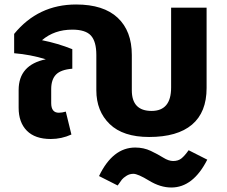

<svg xmlns="http://www.w3.org/2000/svg" viewBox="-20 -602 1013 855"><path d="M644 8Q528 8 468.5 -49.5Q409 -107 409 -200V-357Q409 -417 385 -443.5Q361 -470 302 -470Q222 -470 167 -423Q237 -409 302 -383V-296Q251 -292 229.5 -270Q208 -248 208 -205V-143Q208 -100 242 -100Q256 -100 273 -105L298 -3Q254 17 206 17Q136 17 99.5 -20Q63 -57 63 -122V-201Q63 -313 184 -338Q116 -359 43 -365V-451Q150 -582 319 -582Q441 -582 504 -523Q567 -464 567 -357V-200Q567 -108 655 -108Q742 -108 742 -212V-568H900V-210Q900 -102 835 -47Q770 8 644 8ZM820 67 903 109Q840 233 743 233Q694 233 644 202.5Q594 172 574 172Q557 172 543 181Q529 190 523 197.5Q517 205 504 224L421 182Q482 55 582 55Q620 55 651.5 70Q683 85 707 100Q731 115 751 115Q774 115 788.5 103Q803 91 820 67Z"/></svg>

Font: FiraGO
Style: Bold
Weight: 700
Designer: bBox Type
Foundry: bBox Type GmbH
Version: Version 1.001;PS 001.001;hotconv 1.0.88;makeotf.lib2.5.64775